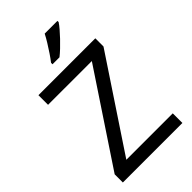

<svg xmlns="http://www.w3.org/2000/svg" viewBox="-278 -1036 1129 1129"><g transform="rotate(-45 286.0 -472.0)"><path d="M533 0H38V-68L414 -634H50V-714H523V-646L147 -80H533ZM438 -934Q429 -920 412 -900Q395 -880 374.5 -858.5Q354 -837 333.5 -817.5Q313 -798 295 -784H237V-796Q252 -815 269.5 -841Q287 -867 304 -894.5Q321 -922 332 -944H438Z"/></g></svg>

Font: Noto Sans Ol Chiki
Style: Regular
Weight: 400
Designer: Monotype Design Team, Lewis McGuffie
Foundry: Monotype Imaging Inc.
Version: Version 2.003